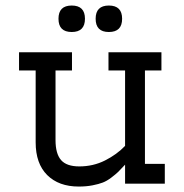

<svg xmlns="http://www.w3.org/2000/svg" viewBox="-20 -664 665 694"><path d="M373.5 -548.3Q325.7 -548.3 325.7 -596.2Q325.7 -644 373.5 -644Q421.4 -644 421.4 -596.2Q421.4 -548.3 373.5 -548.3ZM239.3 -548.3Q191.4 -548.3 191.4 -596.2Q191.4 -644 239.3 -644Q287.1 -644 287.1 -596.2Q287.1 -548.3 239.3 -548.3ZM266.6 -62.5Q316.9 -62.5 359.6 -84Q402.3 -105.5 432.1 -136.7V-409.2H372.1V-475.1H563.5V-409.2H503.9V-71.8H575.7V0H432.1V-68.8Q416 -51.3 407.2 -42.7Q398.4 -34.2 382.3 -22Q366.2 -9.8 351.6 -4.2Q336.9 1.5 314.5 5.9Q292 10.3 264.6 10.3Q192.4 10.3 150.6 -31.2Q108.9 -72.8 108.9 -149.4V-409.2H48.8V-475.1H240.2V-409.2H180.7V-157.7Q180.7 -108.4 200.7 -85.4Q220.7 -62.5 266.6 -62.5Z"/></svg>

Font: Eligible
Style: Regular
Weight: 500
Version: Version 1.1